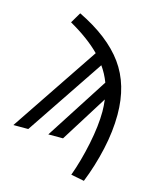

<svg xmlns="http://www.w3.org/2000/svg" viewBox="-170 -841 931 1147"><g transform="rotate(15 296.0 -267.5)"><path d="M553 -220Q553 -117 528 -4.5Q503 108 461 213L379 197Q414 101 437.5 -13Q461 -127 461 -215Q461 -249 456 -289L275 0H184L433 -387Q413 -439 383 -481L60 0H-32L332 -542Q260 -615 142 -682L181 -748Q371 -656 462 -530.5Q553 -405 553 -220Z"/></g></svg>

Font: Fira Sans
Style: Italic
Weight: 400
Italic angle: -8°
Designer: bBox Type GmbH & Carrois Corporate GbR & Edenspiekermann AG
Foundry: bBox Type GmbH & Carrois Corporate GbR & Edenspiekermann AG
Version: Version 4.301